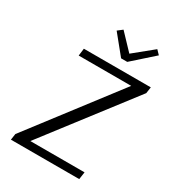

<svg xmlns="http://www.w3.org/2000/svg" viewBox="-202 -969 981 1083"><g transform="rotate(30 288.0 -427.5)"><path d="M249 -831 280 -855 376 -754 500 -855 525 -829 389 -708H349ZM570 -609 139 -48H492L485 0H40L46 -40L476 -602H134L140 -650H576Z"/></g></svg>

Font: Arsenal
Style: Italic
Weight: 400
Italic angle: -9.10001°
Designer: Andrij Shevchenko
Foundry: Stairsfor
Version: Version 2.001;PS 002.001;hotconv 1.0.88;makeotf.lib2.5.64775